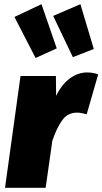

<svg xmlns="http://www.w3.org/2000/svg" viewBox="-20 -897 489 917"><path d="M449 -542 394 -351Q367 -359 348 -359Q304 -359 278 -324Q252 -289 230 -225L198 0H4L78 -534H247L248 -439Q274 -493 313 -522Q352 -551 396 -551Q424 -551 449 -542ZM178 -877 251 -666 150 -620 49 -816ZM364 -877 428 -663 328 -624 234 -821Z"/></svg>

Font: Fira Sans Black
Style: Italic
Weight: 900
Italic angle: -8°
Designer: Carrois Corporate & Edenspiekermann AG
Foundry: Carrois Corporate GbR & Edenspiekermann AG
Version: Version 4.203